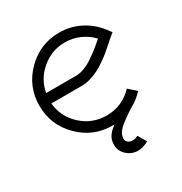

<svg xmlns="http://www.w3.org/2000/svg" viewBox="-157 -599 848 895"><g transform="rotate(-30 267.5 -151.5)"><path d="M298.8 99.1Q298.8 109.9 308.6 117.4Q318.4 125 332 125Q346.2 125 361.8 117.2L388.2 162.1Q357.4 179.2 332 179.2Q296.4 179.2 271.2 155.8Q246.1 132.3 246.1 99.1Q246.1 73.2 258.8 54.2Q271.5 35.2 295.9 18.1H286.1Q182.6 18.1 109.4 -55.2Q36.1 -128.4 36.1 -231.9Q36.1 -335.4 109.4 -408.7Q182.6 -481.9 286.1 -481.9Q347.2 -481.9 399.9 -454.3Q452.6 -426.8 487.8 -378.9L502.9 -358.9L482.9 -342.8Q478 -338.9 458.3 -321.3Q438.5 -303.7 425.5 -292.7Q412.6 -281.7 388.9 -265.1Q365.2 -248.5 345.9 -238.8Q326.7 -229 301.8 -221.4Q276.9 -213.9 253.9 -213.9H89.8Q96.7 -138.7 153.1 -87.4Q209.5 -36.1 286.1 -36.1Q370.6 -36.1 429.2 -98.1L469.2 -62Q439 -29.8 407.2 -13.2Q347.7 24.4 323.2 47.6Q298.8 70.8 298.8 99.1ZM253.9 -268.1Q275.4 -268.1 299.8 -277.3Q324.2 -286.6 349.4 -304.2Q374.5 -321.8 391.1 -335Q407.7 -348.1 429.2 -367.2Q401.4 -396.5 364.5 -412.8Q327.6 -429.2 286.1 -429.2Q215.3 -429.2 160.4 -383.1Q105.5 -336.9 92.8 -268.1Z"/></g></svg>

Font: Rawengulk
Style: Demibold
Weight: 600
Version: Version 0.92